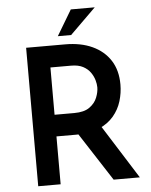

<svg xmlns="http://www.w3.org/2000/svg" viewBox="-60 -958 791 1007"><g transform="rotate(-5 335.5 -454.5)"><path d="M306 -729Q388 -729 448.5 -701Q509 -673 542.5 -621Q576 -569 576 -494Q576 -450 563 -407Q550 -364 520.5 -329Q491 -294 443 -273Q395 -252 324 -252H218V0H100V-729ZM322 -366Q374 -366 402.5 -386.5Q431 -407 442.5 -436Q454 -465 454 -490Q454 -507 448 -528Q442 -549 428 -569Q414 -589 389.5 -602Q365 -615 327 -615H218V-366ZM449 -295 635 0H497L308 -292ZM477 -909 341 -775H271L351 -909Z"/></g></svg>

Font: Reem Kufi Fun Medium
Style: Regular
Weight: 500
Designer: Khaled Hosny
Version: Version 1.005